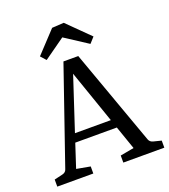

<svg xmlns="http://www.w3.org/2000/svg" viewBox="-137 -847 836 947"><g transform="rotate(-20 281.5 -374.0)"><path d="M361.1 -217.8 264.4 -496.4 172.7 -217.8ZM189.8 -37.1V0H0.7V-37.1L45.1 -47.6Q53.1 -49.5 58.7 -54.2Q64.4 -58.9 66.9 -66.9L240.4 -569.8H318.2L498.9 -66.9Q501.8 -58.9 507.3 -54.4Q512.7 -49.8 520.7 -47.6L562.5 -37.1V0H347.3V-37.1L419.3 -50.2L376.4 -173.5H158.2L117.8 -50.2ZM165.1 -604.7 140 -632.7 244.7 -744.7 306.9 -748.4 421.8 -634.9 395.3 -605.5 275.6 -683.3Z"/></g></svg>

Font: Rasa
Style: Regular
Weight: 400
Version: Version 1.000;PS 1.000;hotconv 1.0.88;makeotf.lib2.5.647800;